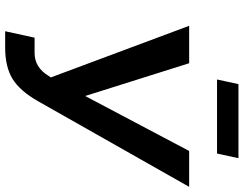

<svg xmlns="http://www.w3.org/2000/svg" viewBox="-120 -821 944 744"><g transform="rotate(90 352.0 -449.0)"><path d="M101 3 126 -111H185Q241 -111 274 -165L280 -174L80 -710H225L352 -307L565 -710H704L372 -124Q332 -54 285.5 -25.5Q239 3 164 3ZM288 -818 306 -901H593L575 -818Z"/></g></svg>

Font: Raleway
Style: Bold Italic
Weight: 700
Italic angle: -12°
Designer: Matt McInerney, Pablo Impallari, Rodrigo Fuenzalida
Foundry: Matt McInerney, Pablo Impallari, Rodrigo Fuenzalida
Version: Version 4.101;RELEASE